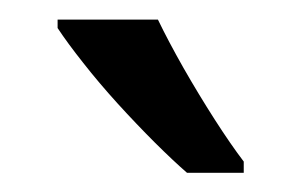

<svg xmlns="http://www.w3.org/2000/svg" viewBox="-20 -786 314 200"><path d="M144.5 -765.6Q155.3 -743.2 171.1 -715.3Q187 -687.5 203.6 -661.6Q220.2 -635.7 233.9 -617.7V-606H174.8Q160.2 -618.7 141.1 -637.7Q122.1 -656.7 102.5 -678.2Q83 -699.7 66.7 -720.5Q50.3 -741.2 40 -756.8V-765.6Z"/></svg>

Font: Open Sans Condensed Medium
Style: Regular
Weight: 500
Width: 3
Designer: Monotype Design Team
Foundry: Monotype Imaging Inc.
Version: Version 3.000